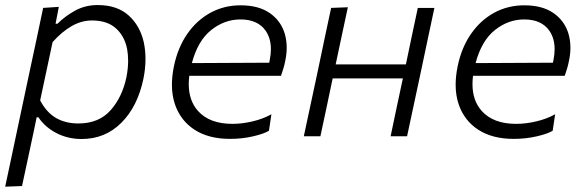

<svg xmlns="http://www.w3.org/2000/svg" viewBox="-30 -526 2256 741"><path d="M-10 194.5Q1.5 140 13 86.5Q24 33.5 37 -27L88.5 -269.5Q98.5 -316.5 111 -374.5Q123 -432.5 136.5 -495.5L197 -499.5L184.5 -434.5H192Q219.5 -462.5 259 -484.5Q298.5 -506.5 347 -506.5Q421.5 -506.5 466 -466.8Q510.5 -427 525 -362.5Q531.5 -331.5 531.5 -298.5Q531.5 -261.5 523.5 -222Q501 -114.5 438.2 -52Q375.5 10.5 285 10.5Q232.5 10.5 188.5 -12Q144.5 -34.5 118 -73.5H111.5L101.5 -25Q89 33.5 78 85Q67 136.5 55 192ZM272.5 -49.5Q351.5 -49.5 396.8 -100.5Q442 -151.5 458 -228.5Q464.5 -261.5 464.5 -291.5Q464.5 -315.5 460.5 -337.5Q450.5 -387 417 -417Q383.5 -447 325 -447Q284 -447 246 -425Q208 -403 173 -363.5L125 -138.5Q149.5 -92 186 -70.8Q222.5 -49.5 272.5 -49.5Z M857.5 10Q775.5 10 721 -25.2Q666.5 -60.5 645 -124Q633.5 -158.5 633.5 -199Q633.5 -233 641.5 -271.5Q656.5 -343 693 -395.5Q729.5 -448 782.2 -476.8Q835 -505.5 898.5 -505.5Q967.5 -505.5 1010.2 -476.2Q1053 -447 1068.5 -397.5Q1076.5 -371 1076.5 -342Q1076.5 -315.5 1070 -287Q1067.5 -274 1063 -259.5Q1058.5 -245 1054.5 -233.5H700.5Q698.5 -216.5 698.5 -201Q698.5 -138 734 -98Q778.5 -48 867 -48Q904.5 -48 944.8 -57.5Q985 -67 1017.5 -85L1008 -21.5Q990 -10 947.5 0Q905 10 857.5 10ZM898 -451Q836.5 -451 785 -410Q733.5 -369 710.5 -282.5L1009 -284Q1010 -289.5 1011 -294Q1015.5 -316.5 1015.5 -336.5Q1015.5 -377.5 995.5 -407Q965 -451 898 -451Z M1142.5 0Q1154.5 -56 1165.5 -107.5Q1176.5 -159 1189.5 -219.5L1200 -269Q1213.5 -334.5 1224.8 -387.2Q1236 -440 1248 -495.5L1312.5 -498Q1300.5 -442 1289.2 -389.2Q1278 -336.5 1265.5 -277.5H1536.5Q1549.5 -339.5 1560.2 -390.8Q1571 -442 1582.5 -495.5H1646.5Q1634.5 -440 1623.5 -387.5Q1612.5 -334.5 1598.5 -269L1588 -219.5Q1575 -159 1564 -107.5Q1553 -55.5 1541 0H1477.5Q1489 -55.5 1500 -107.2Q1511 -159 1524 -219.5L1525 -223.5H1254L1253 -219.5Q1240.5 -159 1229.5 -107.5Q1218.5 -56 1206.5 0Z M1952.5 10Q1870.5 10 1816 -25.2Q1761.5 -60.5 1740 -124Q1728.5 -158.5 1728.5 -199Q1728.5 -233 1736.5 -271.5Q1751.5 -343 1788 -395.5Q1824.5 -448 1877.2 -476.8Q1930 -505.5 1993.5 -505.5Q2062.5 -505.5 2105.2 -476.2Q2148 -447 2163.5 -397.5Q2171.5 -371 2171.5 -342Q2171.5 -315.5 2165 -287Q2162.5 -274 2158 -259.5Q2153.5 -245 2149.5 -233.5H1795.5Q1793.5 -216.5 1793.5 -201Q1793.5 -138 1829 -98Q1873.5 -48 1962 -48Q1999.5 -48 2039.8 -57.5Q2080 -67 2112.5 -85L2103 -21.5Q2085 -10 2042.5 0Q2000 10 1952.5 10ZM1993 -451Q1931.5 -451 1880 -410Q1828.5 -369 1805.5 -282.5L2104 -284Q2105 -289.5 2106 -294Q2110.5 -316.5 2110.5 -336.5Q2110.5 -377.5 2090.5 -407Q2060 -451 1993 -451Z"/></svg>

Font: Heraclito Light
Style: Italic
Weight: 300
Italic angle: -12°
Designer: Kostas Bartsokas (font) & Cristiano Sobral (main changes)
Foundry: Kostas Bartsokas (font) & Cristiano Sobral (main changes)
Version: Version 1.00;July 8, 2020;FontCreator 13.0.0.2655 64-bit